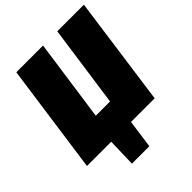

<svg xmlns="http://www.w3.org/2000/svg" viewBox="-249 -835 1153 1153"><g transform="rotate(-45 328.0 -258.5)"><path d="M664 -698 567 0H366L341 181H193L198 0H-8L90 -698H317L243 -176H364L438 -698Z"/></g></svg>

Font: Fira Sans Ultra
Style: Italic
Weight: 950
Italic angle: -8°
Designer: Carrois Corporate & Edenspiekermann AG
Foundry: Carrois Corporate GbR & Edenspiekermann AG
Version: Version 4.203;PS 004.203;hotconv 1.0.88;makeotf.lib2.5.64775